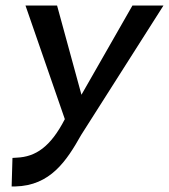

<svg xmlns="http://www.w3.org/2000/svg" viewBox="-20 -471 610 693"><path d="M72 -451 214 -41C162 60 108 95 41 98L25 99L22 202H35C162 199 220 110 273 16L570 -451H458L274 -129L186 -451Z"/></svg>

Font: Charger Sport
Style: BlkNrwObl
Weight: 900
Designer: Jasper
Foundry: Cannot Into Space Fonts
Version: Version 1.1